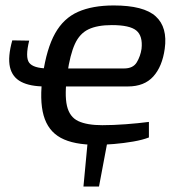

<svg xmlns="http://www.w3.org/2000/svg" viewBox="-20 -519 666 704"><path d="M375 -5 343 165H286L302 -5ZM334 12Q250 12 203 -13.5Q156 -39 140 -95.5Q124 -152 137 -245Q151 -341 182 -396.5Q213 -452 266 -475.5Q319 -499 397 -499Q507 -499 551 -459Q595 -419 584 -340Q575 -275 542 -238.5Q509 -202 449 -202H145Q90 -202 57.5 -219Q25 -236 16.5 -273Q8 -310 25 -371L87 -370Q72 -309 87 -289Q102 -269 154 -268H435Q468 -268 481.5 -290.5Q495 -313 499 -340Q504 -387 480 -407Q456 -427 390 -427Q337 -427 304.5 -411.5Q272 -396 254.5 -357.5Q237 -319 227 -250Q216 -172 225.5 -131Q235 -90 267 -75Q299 -60 355 -60Q395 -60 441.5 -63.5Q488 -67 526 -72V-15Q503 -6 468.5 0Q434 6 398 9Q362 12 334 12Z"/></svg>

Font: Exo 2
Style: Italic
Weight: 400
Italic angle: -8°
Designer: Natanael Gama
Foundry: Natanael Gama
Version: Version 2.010